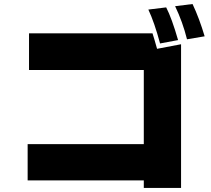

<svg xmlns="http://www.w3.org/2000/svg" viewBox="-20 -885 1040 946"><path d="M116.2 3.9V-174.8H688.5V-540H123V-720.7H731.4Q738.3 -700.2 753.9 -644.5L872.1 -667V41H688.5V3.9ZM710.9 -837.9 798.8 -848.6Q826.2 -795.9 857.4 -687.5L768.6 -670.9Q741.2 -773.4 710.9 -837.9ZM842.8 -854.5 928.7 -865.2Q961.9 -794.9 988.3 -706.1L901.4 -691.4Q879.9 -777.3 842.8 -854.5Z"/></svg>

Font: GenEi M Gothic v2 Black
Style: Regular
Weight: 900
Version: Version 2.0